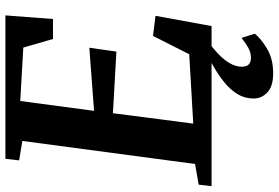

<svg xmlns="http://www.w3.org/2000/svg" viewBox="-182 -606 1005 692"><g transform="rotate(-90 320.0 -260.5)"><path d="M-5.5 0 0 -46.5 74.5 -59.5 157.5 -682 87.5 -693.5 93 -743H610L597 -571.5H525L494 -678.5L301.5 -689.5L266 -423.5L493.5 -440.5L479.5 -343L257.5 -355.5L220 -66L470 -80.5L536 -211L608.5 -202L571.5 0ZM401.5 222Q354.5 222 332.5 201.2Q310.5 180.5 310.5 151.5Q310.5 119.5 326.2 93.8Q342 68 367 47.5Q392 27 419.8 10.8Q447.5 -5.5 471 -18.5L497 -27.5L519 -14Q491 5 469.8 25.5Q448.5 46 437 66.8Q425.5 87.5 425 107.5Q425 127 433.8 134.5Q442.5 142 456.5 142Q476 142 493 132.5Q510 123 529 108L544 156Q525 179.5 488.5 200.8Q452 222 401.5 222Z"/></g></svg>

Font: Merriweather Light 18pt
Style: Bold Italic
Weight: 700
Italic angle: -7.8°
Version: Version 2.101